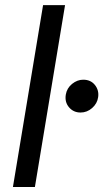

<svg xmlns="http://www.w3.org/2000/svg" viewBox="-20 -748 413 768"><path d="M240.2 -727.5 119.6 0H31.7L152.3 -727.5ZM302.2 -297.9Q273.9 -297.9 256.1 -318.8Q238.3 -339.8 243.2 -369.6Q247.6 -395.5 268.3 -412.4Q289.1 -429.2 313 -429.2Q342.8 -429.2 359.6 -408.2Q376.5 -387.2 372.6 -359.4Q369.1 -334 348.6 -315.9Q328.1 -297.9 302.2 -297.9Z"/></svg>

Font: Inter
Style: Italic
Weight: 400
Italic angle: -9.3988°
Designer: Rasmus Andersson
Foundry: rsms
Version: Version 4.001;git-66647c0bb